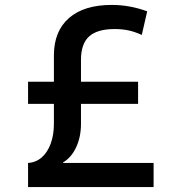

<svg xmlns="http://www.w3.org/2000/svg" viewBox="-20 -760 712 780"><path d="M94 -98Q126 -100 149.5 -120.5Q173 -141 186 -176.5Q199 -212 199 -257V-535Q199 -633 260 -686.5Q321 -740 434 -740Q507 -740 578 -714L556 -618Q528 -631 502 -636.5Q476 -642 446 -642Q375 -642 342 -612Q309 -582 309 -517V-257Q309 -204 289.5 -162Q270 -120 236 -100V-98H604V0H94ZM94 -338V-428H541V-338Z"/></svg>

Font: M PLUS 1 Thin Medium
Style: Regular
Weight: 500
Version: Version 1.001